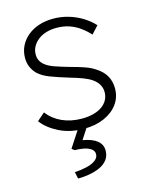

<svg xmlns="http://www.w3.org/2000/svg" viewBox="-115 -605 709 908"><g transform="rotate(-15 239.5 -150.5)"><path d="M40 -81 78 -114Q105 -78 148 -58.5Q191 -39 245 -39Q275 -39 300 -45.5Q325 -52 342.5 -64Q360 -76 370 -93.5Q380 -111 380 -133Q380 -172 343 -199Q326 -211 300 -221Q274 -231 239 -241Q186 -257 149 -271Q112 -285 90 -306Q74 -323 66 -342.5Q58 -362 58 -385Q58 -417 71 -443.5Q84 -470 108 -490Q132 -510 164 -520.5Q196 -531 235 -531Q272 -531 308 -520.5Q344 -510 375 -491Q406 -472 429 -447L395 -410Q375 -432 351.5 -449Q328 -466 300 -475.5Q272 -485 238 -485Q211 -485 187.5 -478Q164 -471 147 -457.5Q130 -444 120.5 -426.5Q111 -409 111 -388Q111 -372 117 -359.5Q123 -347 136 -336Q153 -322 181.5 -312Q210 -302 252 -290Q290 -280 319 -270Q348 -260 369 -246Q401 -226 416.5 -199Q432 -172 432 -137Q432 -94 408 -61Q384 -28 341 -9Q298 10 242 10Q174 10 121 -16.5Q68 -43 40 -81ZM146 197Q176 195 203 189Q230 183 247.5 170.5Q265 158 265 140Q265 123 249.5 113Q234 103 212.5 99.5Q191 96 172 96L159 86L219 -6H263L220 60Q267 68 290 87Q313 106 313 135Q313 162 298.5 180.5Q284 199 260.5 209.5Q237 220 209 225Q181 230 153 230Z"/></g></svg>

Font: Mach ExtraLight
Style: Regular
Weight: 250
Version: Version 1.002